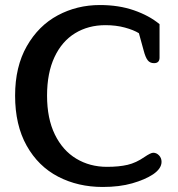

<svg xmlns="http://www.w3.org/2000/svg" viewBox="-20 -729 708 763"><path d="M40 -349Q40 -464 86.5 -545.5Q133 -627 209.5 -668Q286 -709 377 -709Q452 -709 512.5 -688Q573 -667 614 -633V-500Q614 -478 592 -478Q576 -478 567 -489.5Q558 -501 551 -528L532 -597Q511 -610 476 -619.5Q441 -629 399 -629Q331 -629 278.5 -597Q226 -565 196.5 -502Q167 -439 167 -349Q167 -258 198 -194.5Q229 -131 283 -98.5Q337 -66 405 -66Q453 -66 487 -74Q521 -82 554 -105Q579 -122 589 -122Q602 -122 612 -111.5Q622 -101 622 -86Q622 -59 588 -36Q556 -15 505.5 -0.5Q455 14 388 14Q290 14 211 -27Q132 -68 86 -150Q40 -232 40 -349Z"/></svg>

Font: MaitreeSemiBold
Style: Regular
Weight: 600
Designer: CadsonDemak Team
Foundry: CadsonDemak
Version: Version 1.000